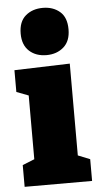

<svg xmlns="http://www.w3.org/2000/svg" viewBox="-56 -844 451 879"><g transform="rotate(-5 169.0 -404.5)"><path d="M331 -100V0H21V-100L76 -122V-415L21 -436V-536L276 -544V-122ZM174 -592Q125 -592 94.5 -620Q64 -648 64 -700Q64 -755 95.5 -782Q127 -809 175 -809Q222 -809 253 -782.5Q284 -756 284 -701Q284 -647 252.5 -619.5Q221 -592 174 -592Z"/></g></svg>

Font: Bitter Black
Style: Regular
Weight: 900
Designer: Sol Matas, and Bitter project Authors
Foundry: Sol Matas
Version: Version 2.001